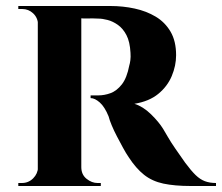

<svg xmlns="http://www.w3.org/2000/svg" viewBox="-20 -620 740 640"><path d="M241 -600H348Q390 -600 429 -591.5Q468 -583 499 -564.5Q530 -546 548.5 -514.5Q567 -483 567 -436Q567 -401 552.5 -366.5Q538 -332 507.5 -307Q477 -282 428 -274Q457 -265 483.5 -239Q510 -213 524 -190Q529 -182 539 -164.5Q549 -147 564.5 -124.5Q580 -102 597 -78Q617 -51 632 -36.5Q647 -22 663 -16Q679 -10 700 -10V0H616Q562 0 524.5 -8Q487 -16 460 -37.5Q433 -59 409 -96Q400 -109 390 -127.5Q380 -146 370 -165Q360 -184 352.5 -202Q345 -220 342 -232Q329 -264 312.5 -278.5Q296 -293 282 -293V-302Q282 -302 289 -302Q296 -302 307 -302Q328 -302 348.5 -309.5Q369 -317 386 -338.5Q403 -360 411 -402Q413 -408 414.5 -419Q416 -430 415 -444Q413 -481 401.5 -503Q390 -525 373 -537Q356 -549 338.5 -553.5Q321 -558 308 -558Q289 -559 273.5 -558.5Q258 -558 250 -559Q249 -559 247 -569.5Q245 -580 243 -590Q241 -600 241 -600ZM251 -600V0H106V-600ZM109 -63 113 0H41V-10Q42 -10 46.5 -10Q51 -10 53 -10Q75 -10 90.5 -25.5Q106 -41 107 -63ZM109 -538H107Q106 -561 90.5 -575.5Q75 -590 54 -590Q51 -590 46.5 -590Q42 -590 41 -590V-600H113ZM249 -63H251Q251 -38 268.5 -24Q286 -10 305 -10Q305 -10 309.5 -10Q314 -10 316 -10V0H244Z"/></svg>

Font: Cinzel
Style: Bold
Weight: 700
Designer: Natanael Gama
Version: Version 2.000